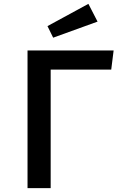

<svg xmlns="http://www.w3.org/2000/svg" viewBox="-20 -967 655 987"><path d="M564.1 -707.7 551.8 -609.2H240.5V0H121.5V-707.7ZM434.4 -947.2 481.5 -855.9 253.3 -773.3 224.1 -832.8Z"/></svg>

Font: Fira Code Medium
Style: Regular
Weight: 500
Designer: Carrois Corporate, Edenspiekermann AG, Nikita Prokopov
Foundry: Carrois Corporate, Edenspiekermann AG, Nikita Prokopov
Version: Version 6.002